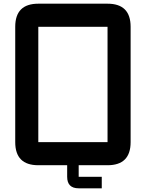

<svg xmlns="http://www.w3.org/2000/svg" viewBox="-20 -895 790 1040"><path d="M187.5 -125H562.5V-750H187.5ZM343.8 0H187.5Q62.5 0 62.5 -125V-750Q62.5 -875 187.5 -875H562.5Q687.5 -875 687.5 -750V-125Q687.5 0 562.5 0H406.2V62.5H531.2V125H406.2Q343.8 125 343.8 62.5Z"/></svg>

Font: Oldtimer
Style: Regular
Weight: 400
Designer: GGBotNet
Foundry: GGBotNet
Version: 1.00